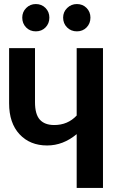

<svg xmlns="http://www.w3.org/2000/svg" viewBox="-20 -929 598 949"><path d="M90 -842Q90 -870 109.5 -889.5Q129 -909 157 -909Q186 -909 205 -889.5Q224 -870 224 -842Q224 -813 205 -793.5Q186 -774 157 -774Q128 -774 109 -793.5Q90 -813 90 -842ZM292 -842Q292 -870 312 -889.5Q332 -909 360 -909Q389 -909 408 -889.5Q427 -870 427 -842Q427 -813 408 -793.5Q389 -774 360 -774Q331 -774 311.5 -793.5Q292 -813 292 -842ZM359 -691H489V0H359V-266Q292 -210 213 -210Q128 -210 76.5 -265.5Q25 -321 25 -418V-691H153V-424Q153 -364 177 -337.5Q201 -311 248 -311Q315 -311 359 -358Z"/></svg>

Font: Fira Sans Condensed Medium
Style: Regular
Weight: 500
Width: 3
Designer: Carrois Corporate & Edenspiekermann AG
Foundry: Carrois Corporate GbR & Edenspiekermann AG
Version: Version 4.203;PS 004.203;hotconv 1.0.88;makeotf.lib2.5.64775